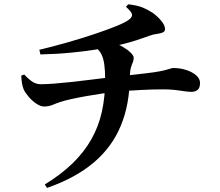

<svg xmlns="http://www.w3.org/2000/svg" viewBox="-20 -823 1040 908"><path d="M191.9 49.4Q269.6 1.7 323.9 -51.2Q378.1 -104.1 412.4 -164.9Q446.7 -225.7 462.2 -296.4Q477.7 -367.1 477.2 -450.3Q477.2 -488.6 473.3 -517.5Q469.5 -546.4 459 -567.5Q448.5 -588.6 426.7 -601.3L505.9 -624Q536.3 -615.8 560.5 -601.6Q584.7 -587.5 598.5 -573.4Q612.3 -559.3 612.3 -550.3Q612.3 -537.2 607.8 -527.5Q603.4 -517.8 599 -503Q594.7 -488.3 594 -458.9Q593.1 -329.3 551.1 -227.9Q509.1 -126.6 422.6 -53.7Q336.1 19.2 202.3 65.7ZM188.6 -319.3Q172 -319.3 152.1 -332.6Q132.1 -345.9 115.7 -365.1Q99.3 -384.2 92.1 -399.9Q82.2 -424.4 80.5 -465.3L94.6 -470.6Q118.1 -445.7 135.2 -435.2Q152.4 -424.7 173.3 -424.7Q198.4 -424.7 236.1 -427.6Q273.8 -430.5 316.1 -435.1Q358.5 -439.7 399 -444.8Q439.6 -449.8 471.5 -453.7Q503.5 -457.6 520.3 -459.6Q562.3 -464.3 596.7 -467.9Q631.2 -471.6 659.1 -475Q687.1 -478.4 707.6 -481.1Q739.6 -486.1 757.3 -490.4Q775.1 -494.8 784.6 -498.1Q794.1 -501.4 799.9 -501.4Q830.5 -501.4 859.4 -492.4Q888.2 -483.4 907.1 -467.3Q926 -451.2 926 -431.2Q926 -407.4 914.7 -398Q903.4 -388.6 884.8 -388.6Q867.5 -388.6 830.6 -394.5Q793.7 -400.4 751.4 -400.4Q725.2 -400.4 698 -399.7Q670.9 -398.9 642.8 -397.3Q614.8 -395.6 587.3 -393.9Q559.8 -392.1 533 -389.4Q504.4 -386.6 466 -381Q427.6 -375.4 388.2 -368.5Q348.9 -361.5 316.7 -354.3Q284.4 -347.1 268.2 -341.7Q246.9 -334.8 228.8 -327Q210.7 -319.3 188.6 -319.3ZM166.1 -587.5Q227.7 -602.2 294.5 -621.1Q361.2 -640 422.8 -660.6Q484.4 -681.1 529.7 -699.4Q574.9 -717.8 591.4 -731.2Q606.1 -742.9 604.3 -755Q602.5 -767.1 575.8 -790.6L586.2 -802.7Q630.2 -797.6 655.7 -787Q681.2 -776.3 702.6 -761.8Q722.6 -747.9 741.5 -725.9Q760.4 -703.9 760.4 -685.6Q760.4 -673.5 748.7 -669Q737.1 -664.5 721.1 -662.5Q705 -660.5 691.6 -655.5Q655.1 -642.4 624.3 -632.4Q593.4 -622.5 564 -615.1Q534.6 -607.6 500.4 -600.4Q476.3 -595.6 428.4 -587.9Q380.6 -580.3 315.3 -573.9Q250 -567.4 171.1 -565.6Z"/></svg>

Font: Noto Serif SC ExtraLight
Style: Regular
Weight: 200
Designer: Ryoko NISHIZUKA 西塚涼子 (kana & ideographs); Frank Grießhammer (Latin, Greek & Cyrillic); Wenlong ZHANG 张文龙 (bopomofo); San
Foundry: Adobe
Version: Version 2.002-H1;hotconv 1.1.0;makeotfexe 2.6.0